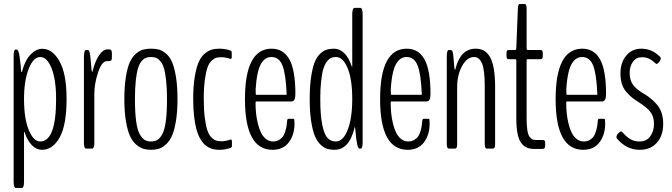

<svg xmlns="http://www.w3.org/2000/svg" viewBox="-20 -740 3345 956"><path d="M59.1 195.8Q47.9 195.8 47.9 164.6V-463.4Q47.9 -493.2 57.6 -493.2H63Q73.2 -493.2 78.1 -454.1Q85 -402.8 85 -386.2Q85.9 -380.9 87.4 -380.9Q88.4 -380.9 89.8 -384.3Q104.5 -439.9 132.3 -468.5Q160.2 -497.1 190.4 -497.1Q241.2 -497.1 276.4 -434.6Q311.5 -372.1 311.5 -248Q311.5 -117.2 277.1 -55.7Q242.7 5.9 189 5.9Q162.1 5.9 139.4 -16.4Q116.7 -38.6 102.5 -81.1Q101.6 -84 100.6 -84Q99.6 -84 99.6 -79.1V164.6Q99.6 195.8 88.4 195.8ZM180.2 -35.6Q259.3 -35.6 259.3 -246.6Q259.3 -344.2 236.8 -400.1Q214.4 -456.1 180.2 -456.1Q146 -456.1 122.8 -397Q99.6 -337.9 99.6 -246.6Q99.6 -150.9 123 -93.3Q146.5 -35.6 180.2 -35.6Z M409.7 0Q397.9 0 397.9 -28.3V-453.6Q397.9 -491.2 408.2 -491.2H416Q421.9 -491.2 424.6 -484.6Q427.2 -478 429.7 -460L436 -391.1Q438 -381.3 439.5 -381.3L442.4 -391.1Q454.1 -436 473.6 -465.1Q493.2 -494.1 514.6 -494.1Q514.6 -494.1 522.5 -494.1Q530.8 -494.1 533.9 -490Q537.1 -485.8 537.1 -473.6V-456.1Q537.1 -444.3 534.7 -440.4Q532.2 -436.5 525.9 -436.5L510.3 -435.5Q485.8 -433.1 467.8 -377.9Q449.7 -322.8 449.7 -271.5V-28.3Q449.7 0 438 0Z M811.5 -246.1Q811.5 -300.8 807.1 -340.1Q802.7 -379.4 795.9 -401.6Q789.1 -423.8 777.8 -436.3Q766.6 -448.7 756.3 -452.4Q746.1 -456.1 731.9 -456.1Q717.8 -456.1 707.3 -452.4Q696.8 -448.7 685.5 -436Q674.3 -423.3 667.5 -401.1Q660.6 -378.9 656.2 -339.8Q651.9 -300.8 651.9 -246.1Q651.9 -180.7 657.7 -137.5Q663.6 -94.2 675.3 -72.8Q687 -51.3 700.2 -43.5Q713.4 -35.6 731.9 -35.6Q750.5 -35.6 763.4 -43.2Q776.4 -50.8 788.1 -72Q799.8 -93.3 805.7 -136.7Q811.5 -180.2 811.5 -246.1ZM732.4 5.9Q711.4 5.9 694.6 1Q677.7 -3.9 658.9 -19.5Q640.1 -35.2 627.7 -61.8Q615.2 -88.4 607.2 -135.5Q599.1 -182.6 599.1 -246.1Q599.1 -310.5 606.9 -357.9Q614.7 -405.3 627 -431.6Q639.2 -458 657.7 -473.4Q676.3 -488.8 693.4 -493.2Q710.4 -497.6 732.4 -497.6Q754.4 -497.6 771.2 -493.2Q788.1 -488.8 806.4 -473.4Q824.7 -458 836.4 -431.6Q848.1 -405.3 856 -357.9Q863.8 -310.5 863.8 -246.1Q863.8 -182.6 855.7 -135.5Q847.7 -88.4 835.4 -62Q823.2 -35.6 804.9 -19.8Q786.6 -3.9 769.8 1Q752.9 5.9 732.4 5.9Z M1073.7 5.9Q1059.6 5.9 1047.6 3.9Q1035.6 2 1021.7 -4.6Q1007.8 -11.2 996.8 -22.2Q985.8 -33.2 975.1 -52.5Q964.4 -71.8 957.5 -97.9Q950.7 -124 946.3 -162.1Q941.9 -200.2 941.9 -247.6Q941.9 -312.5 950.2 -360.1Q958.5 -407.7 970.5 -433.6Q982.4 -459.5 1001.2 -474.4Q1020 -489.3 1035.9 -493.4Q1051.8 -497.6 1072.8 -497.6Q1103.5 -497.6 1129.9 -487.3Q1130.4 -487.3 1132.1 -484.6Q1133.8 -481.9 1133.8 -481.4V-452.1Q1133.8 -451.7 1132.8 -450Q1131.8 -448.2 1130.9 -447.3L1129.9 -446.3Q1101.1 -455.1 1082.5 -455.1Q1067.9 -455.1 1057.9 -452.6Q1047.9 -450.2 1034.7 -438.5Q1021.5 -426.8 1013.7 -405.8Q1005.9 -384.8 1000.2 -344.5Q994.6 -304.2 994.6 -247.6Q994.6 -192.4 999.8 -152.8Q1004.9 -113.3 1012.5 -91.1Q1020 -68.8 1032.5 -56.2Q1044.9 -43.5 1056.4 -40Q1067.9 -36.6 1083.5 -36.6Q1103 -36.6 1129.9 -45.9Q1130.4 -45.9 1132.6 -43Q1134.8 -40 1134.8 -39.6V-11.2Q1134.8 -9.3 1129.9 -4.4Q1102.5 5.9 1073.7 5.9Z M1336.9 5.9Q1199.7 5.9 1199.7 -246.1Q1199.7 -497.6 1332.5 -497.6Q1391.1 -497.6 1420.9 -444.3Q1450.7 -391.1 1450.7 -271.5Q1450.7 -234.9 1432.1 -234.9H1255.4Q1252.4 -234.9 1252.4 -227.5Q1252.4 -200.2 1255.1 -174.8Q1257.8 -149.4 1264.2 -123.5Q1270.5 -97.7 1280 -78.6Q1289.6 -59.6 1304.9 -47.6Q1320.3 -35.6 1339.8 -35.6Q1356.9 -35.6 1369.6 -43.2Q1382.3 -50.8 1389.2 -60.8Q1396 -70.8 1400.6 -86.7Q1405.3 -102.5 1407 -113.5Q1408.7 -124.5 1409.7 -139.2Q1411.6 -148.4 1414.1 -148.4H1439.5Q1445.3 -148.4 1445.8 -142.1V-133.8Q1446.3 -125 1446.3 -123Q1446.3 -68.8 1418.2 -31.5Q1390.1 5.9 1336.9 5.9ZM1254.4 -268.1Q1254.4 -268.1 1406.7 -268.1Q1407.2 -268.1 1407.2 -272.5Q1403.3 -370.6 1386.7 -413.3Q1370.1 -456.1 1331.5 -456.1Q1316.9 -456.1 1305.2 -449.5Q1293.5 -442.9 1282.2 -426.3Q1271 -409.7 1263.4 -377Q1255.9 -344.2 1252.9 -296.9Q1252.9 -268.1 1254.4 -268.1Z M1747.1 -109.4Q1731.9 -48.3 1707 -21.2Q1682.1 5.9 1644 5.9Q1625 5.9 1609.4 1.2Q1593.8 -3.4 1576.7 -19.3Q1559.6 -35.2 1548.3 -61.5Q1537.1 -87.9 1529.5 -135Q1522 -182.1 1522 -246.1Q1522 -309.1 1528.8 -355.2Q1535.6 -401.4 1546.1 -428.5Q1556.6 -455.6 1573.2 -471.4Q1589.8 -487.3 1606.2 -492.4Q1622.6 -497.6 1643.6 -497.6Q1671.4 -497.6 1693.8 -475.8Q1716.3 -454.1 1731 -411.1Q1731 -410.6 1731.9 -408.4Q1732.9 -406.2 1733.4 -405.3Q1733.9 -405.3 1733.9 -411.6V-668.9Q1733.9 -700.7 1746.1 -700.7H1773.9Q1785.6 -700.7 1785.6 -668.9V-32.7Q1785.6 0 1775.9 0H1770Q1762.7 0 1758.1 -23.7Q1753.4 -47.4 1751 -76.4Q1748.5 -105.5 1747.1 -109.4ZM1733.9 -247.1Q1733.9 -345.2 1710.9 -400.6Q1688 -456.1 1652.8 -456.1Q1638.7 -456.1 1627.9 -451.2Q1617.2 -446.3 1606.9 -432.6Q1596.7 -418.9 1589.8 -396.2Q1583 -373.5 1578.9 -335.9Q1574.7 -298.3 1574.7 -247.6Q1574.7 -166 1584.7 -117.9Q1594.7 -69.8 1611.1 -52.7Q1627.4 -35.6 1652.3 -35.6Q1688.5 -35.6 1711.2 -93.5Q1733.9 -151.4 1733.9 -247.1Z M2009.8 5.9Q1872.6 5.9 1872.6 -246.1Q1872.6 -497.6 2005.4 -497.6Q2064 -497.6 2093.8 -444.3Q2123.5 -391.1 2123.5 -271.5Q2123.5 -234.9 2105 -234.9H1928.2Q1925.3 -234.9 1925.3 -227.5Q1925.3 -200.2 1928 -174.8Q1930.7 -149.4 1937 -123.5Q1943.4 -97.7 1952.9 -78.6Q1962.4 -59.6 1977.8 -47.6Q1993.2 -35.6 2012.7 -35.6Q2029.8 -35.6 2042.5 -43.2Q2055.2 -50.8 2062 -60.8Q2068.8 -70.8 2073.5 -86.7Q2078.1 -102.5 2079.8 -113.5Q2081.5 -124.5 2082.5 -139.2Q2084.5 -148.4 2086.9 -148.4H2112.3Q2118.2 -148.4 2118.7 -142.1V-133.8Q2119.1 -125 2119.1 -123Q2119.1 -68.8 2091.1 -31.5Q2063 5.9 2009.8 5.9ZM1927.2 -268.1Q1927.2 -268.1 2079.6 -268.1Q2080.1 -268.1 2080.1 -272.5Q2076.2 -370.6 2059.6 -413.3Q2043 -456.1 2004.4 -456.1Q1989.7 -456.1 1978 -449.5Q1966.3 -442.9 1955.1 -426.3Q1943.8 -409.7 1936.3 -377Q1928.7 -344.2 1925.8 -296.9Q1925.8 -268.1 1927.2 -268.1Z M2216.3 0Q2210.4 0 2207.5 -5.1Q2204.6 -10.3 2204.6 -24.9V-459.5Q2204.6 -491.2 2215.3 -491.2H2222.2Q2228.5 -491.2 2231.7 -486.8Q2234.9 -482.4 2236.8 -465.8L2242.7 -398.9Q2244.1 -393.1 2246.1 -393.1Q2247.6 -393.1 2248.5 -399.4Q2273.4 -497.6 2348.6 -497.6Q2371.6 -497.6 2388.4 -488.5Q2405.3 -479.5 2418.5 -458.3Q2431.6 -437 2438.5 -398.7Q2445.3 -360.4 2445.3 -305.2V-24.9Q2445.3 -10.3 2442.6 -5.1Q2439.9 0 2434.1 0H2404.8Q2398.9 0 2396.2 -5.1Q2393.6 -10.3 2393.6 -24.9V-314.9Q2393.6 -390.1 2380.4 -423.1Q2367.2 -456.1 2340.8 -456.1Q2305.2 -456.1 2280.8 -411.4Q2256.3 -366.7 2256.3 -307.1V-24.9Q2256.3 -10.3 2253.7 -5.1Q2251 0 2245.1 0Z M2639.2 1.5Q2618.2 1.5 2602.8 -5.4Q2587.4 -12.2 2575.2 -28.3Q2563 -44.4 2556.9 -74.7Q2550.8 -105 2550.8 -148.9V-437Q2550.8 -445.3 2545.9 -445.3H2513.7Q2507.3 -445.3 2504.6 -448.5Q2502 -451.7 2502 -463.4V-472.7Q2502 -484.4 2504.6 -487.8Q2507.3 -491.2 2513.7 -491.2H2545.9Q2550.8 -491.2 2550.8 -504.4L2558.6 -696.3Q2559.1 -710.9 2561.5 -715.6Q2564 -720.2 2569.8 -720.2H2590.8Q2596.7 -720.2 2599.4 -715.6Q2602.1 -710.9 2602.1 -696.3V-504.4Q2602.1 -491.2 2607.4 -491.2H2670.9Q2677.2 -491.2 2679.9 -487.8Q2682.6 -484.4 2682.6 -472.7V-463.4Q2682.6 -451.7 2679.9 -448.5Q2677.2 -445.3 2670.9 -445.3H2607.4Q2604 -445.3 2603 -443.8Q2602.1 -442.4 2602.1 -437V-149.9Q2602.1 -115.2 2605.5 -93Q2608.9 -70.8 2616 -60.3Q2623 -49.8 2630.4 -46.4Q2637.7 -43 2648.4 -43H2680.7Q2694.3 -43 2694.3 -32.7V-11.7Q2694.3 1.5 2680.7 1.5Z M2883.8 5.9Q2746.6 5.9 2746.6 -246.1Q2746.6 -497.6 2879.4 -497.6Q2938 -497.6 2967.8 -444.3Q2997.6 -391.1 2997.6 -271.5Q2997.6 -234.9 2979 -234.9H2802.2Q2799.3 -234.9 2799.3 -227.5Q2799.3 -200.2 2802 -174.8Q2804.7 -149.4 2811 -123.5Q2817.4 -97.7 2826.9 -78.6Q2836.4 -59.6 2851.8 -47.6Q2867.2 -35.6 2886.7 -35.6Q2903.8 -35.6 2916.5 -43.2Q2929.2 -50.8 2936 -60.8Q2942.9 -70.8 2947.5 -86.7Q2952.1 -102.5 2953.9 -113.5Q2955.6 -124.5 2956.5 -139.2Q2958.5 -148.4 2960.9 -148.4H2986.3Q2992.2 -148.4 2992.7 -142.1V-133.8Q2993.2 -125 2993.2 -123Q2993.2 -68.8 2965.1 -31.5Q2937 5.9 2883.8 5.9ZM2801.3 -268.1Q2801.3 -268.1 2953.6 -268.1Q2954.1 -268.1 2954.1 -272.5Q2950.2 -370.6 2933.6 -413.3Q2917 -456.1 2878.4 -456.1Q2863.8 -456.1 2852.1 -449.5Q2840.3 -442.9 2829.1 -426.3Q2817.9 -409.7 2810.3 -377Q2802.7 -344.2 2799.8 -296.9Q2799.8 -268.1 2801.3 -268.1Z M3282.2 -123Q3282.2 -65.4 3251 -29.8Q3219.7 5.9 3165 5.9Q3099.6 5.9 3052.2 -49.8Q3049.3 -53.7 3049.3 -57.6Q3049.3 -66.4 3058.1 -75.9Q3066.9 -85.4 3073.2 -85.4Q3075.2 -85.4 3076.7 -84Q3099.1 -58.6 3118.7 -47.1Q3138.2 -35.6 3164.6 -35.6Q3198.7 -35.6 3217.5 -61Q3236.3 -86.4 3236.3 -123.5Q3236.3 -160.2 3218.5 -182.6Q3200.7 -205.1 3164.1 -228.5Q3141.1 -243.2 3127.4 -253.9Q3113.8 -264.6 3098.6 -282.2Q3083.5 -299.8 3076.4 -322.5Q3069.3 -345.2 3069.3 -374.5Q3069.3 -428.7 3098.1 -463.1Q3127 -497.6 3173.3 -497.6Q3227.1 -497.6 3267.6 -456.1Q3270 -453.6 3270 -449.7Q3270 -441.4 3262.5 -431.6Q3254.9 -421.9 3249 -421.9Q3247.1 -421.9 3246.1 -422.9Q3228 -439.5 3212.6 -447.3Q3197.3 -455.1 3176.3 -455.1Q3147.5 -455.1 3131.3 -432.4Q3115.2 -409.7 3115.2 -377.4Q3115.2 -342.3 3130.4 -320.1Q3145.5 -297.9 3179.2 -277.3Q3203.1 -263.2 3218.5 -251Q3233.9 -238.8 3250 -220.5Q3266.1 -202.1 3274.2 -177.7Q3282.2 -153.3 3282.2 -123Z"/></svg>

Font: BenchNine Light
Style: Regular
Weight: 300
Version: Version 1 ; ttfautohint (v0.92.18-e454-dirty) -l 8 -r 50 -G 